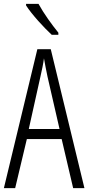

<svg xmlns="http://www.w3.org/2000/svg" viewBox="-20 -1060 454 987"><path d="M178 -1040H114V-1032C144 -985 207 -917 246 -881H280V-892C246 -934 206 -989 178 -1040ZM356 -93H414L241 -807H172L0 -93H58L118 -345H297ZM224 -667 286 -397H128L188 -667C196 -702 202 -730 206 -760C211 -730 217 -702 224 -667Z"/></svg>

Font: Noto Sans Kannada UI ExtraCondensed Light
Style: Regular
Weight: 300
Width: 2
Designer: Jelle Bosma - Monotype Design Team
Foundry: Monotype Imaging Inc.
Version: Version 2.005